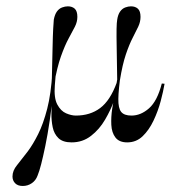

<svg xmlns="http://www.w3.org/2000/svg" viewBox="-20 -447 575 618"><path d="M198.4 -426.6Q212.1 -426.6 220.6 -419Q229 -411.3 229 -392.7Q229 -376.6 221 -360.9Q212.9 -345.2 200.8 -323Q188.7 -300.8 176.2 -265.7Q163.7 -230.6 154 -175L146.8 -189.5Q148.4 -253.2 149.2 -293.1Q150 -333.1 151.2 -354.4Q152.4 -375.8 153.2 -383.9Q156.5 -400.8 163.3 -410.1Q170.2 -419.4 179.8 -423Q189.5 -426.6 198.4 -426.6ZM20.2 121Q20.2 102.4 34.7 84.7Q49.2 66.9 69.4 40.3Q86.3 17.7 102.8 -15.3Q119.4 -48.4 131.9 -96.8Q144.4 -145.2 148.4 -214.5H157.3Q156.5 -204 155.2 -193.1Q154 -182.3 153.2 -172.6Q147.6 -108.9 140.3 -60.5Q133.1 -12.1 125.8 23Q118.5 58.1 112.5 81.5Q106.5 104.8 100.8 118.5Q95.2 133.9 82.3 142.7Q69.4 151.6 53.2 151.6Q37.1 151.6 28.6 142.7Q20.2 133.9 20.2 121ZM162.1 -240.3 156.5 -172.6Q153.2 -131.5 164.5 -110.5Q175.8 -89.5 192.7 -82.3Q209.7 -75 224.2 -75Q270.2 -75 302.4 -99.2Q334.7 -123.4 355.6 -180.6L362.9 -177.4Q358.9 -155.6 347.6 -124.2Q336.3 -92.7 318.1 -61.7Q300 -30.6 273 -9.7Q246 11.3 210.5 11.3Q182.3 11.3 168.1 -2.4Q154 -16.1 149.6 -37.5Q145.2 -58.9 145.6 -82.3Q146 -105.6 146.8 -125L153.2 -240.3ZM401.6 -426.6Q415.3 -426.6 423.8 -419Q432.3 -411.3 432.3 -392.7Q432.3 -376.6 425 -361.3Q417.7 -346 406.9 -325Q396 -304 385.1 -271.8Q374.2 -239.5 366.1 -189.5L357.3 -186.3Q356.5 -251.6 355.6 -292.3Q354.8 -333.1 355.2 -354Q355.6 -375 357.3 -383.9Q359.7 -400 366.5 -409.7Q373.4 -419.4 383.1 -423Q392.7 -426.6 401.6 -426.6ZM362.1 -219.4 369.4 -214.5Q361.3 -158.9 360.9 -128.6Q360.5 -98.4 370.2 -86.7Q379.8 -75 403.2 -75Q433.1 -75 459.7 -98.4Q486.3 -121.8 500.8 -178.2L509.7 -177.4Q505.6 -153.2 497.2 -121.4Q488.7 -89.5 474.2 -58.9Q459.7 -28.2 439.1 -8.5Q418.5 11.3 389.5 11.3Q363.7 11.3 351.6 -4.4Q339.5 -20.2 338.3 -45.2Q337.1 -70.2 341.1 -96.8Z"/></svg>

Font: Playfair 144pt SemiCondensed Light
Style: Regular
Weight: 300
Width: 4
Designer: Claus Eggers Sørensen
Foundry: Claus Eggers Sørensen
Version: Version 2.203